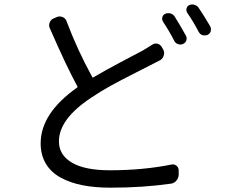

<svg xmlns="http://www.w3.org/2000/svg" viewBox="-20 -827 1040 883"><path d="M679.7 -621.1Q690.4 -628.9 703.6 -626Q716.8 -623 723.6 -611.3L730.5 -599.6Q737.3 -586.9 733.4 -572.8Q729.5 -558.6 717.8 -550.8Q699.2 -541 671.9 -527.3Q668.9 -525.4 602.1 -491.7Q535.2 -458 488.3 -432.1Q441.4 -406.2 398.4 -377Q251 -279.3 251 -176.8Q251 -114.3 310.5 -79.1Q370.1 -43.9 485.4 -43.9Q637.7 -43.9 768.6 -70.3Q781.2 -73.2 791.5 -64.9Q801.8 -56.6 801.8 -43V-22.5Q800.8 -7.8 791 3.9Q781.2 15.6 766.6 17.6Q637.7 36.1 488.3 36.1Q416 36.1 359.4 24.9Q302.7 13.7 258.8 -10.3Q214.8 -34.2 190.9 -74.2Q167 -114.3 167 -168Q167 -305.7 334 -423.8Q337.9 -425.8 335.9 -429.7Q287.1 -518.6 209 -697.3Q203.1 -710 208.5 -723.6Q213.9 -737.3 226.6 -742.2L242.2 -749Q254.9 -753.9 268.1 -748.5Q281.2 -743.2 286.1 -729.5Q336.9 -594.7 404.3 -472.7Q406.2 -468.8 410.2 -471.7Q460.9 -502 546.9 -547.4Q632.8 -592.8 636.7 -594.7Q664.1 -611.3 679.7 -621.1ZM729.5 -727.5Q725.6 -734.4 725.6 -741.2Q725.6 -744.1 726.6 -748Q729.5 -758.8 740.2 -763.7Q752 -768.6 764.2 -765.1Q776.4 -761.7 783.2 -751Q809.6 -709 835 -663.1Q840.8 -652.3 836.9 -641.1Q833 -629.9 822.3 -625Q815.4 -622.1 809.6 -622.1Q804.7 -622.1 798.8 -624Q787.1 -627.9 781.2 -639.6Q755.9 -688.5 729.5 -727.5ZM840.8 -768.6Q836.9 -775.4 836.9 -782.2Q836.9 -785.2 837.9 -788.1Q840.8 -798.8 850.6 -803.7Q857.4 -806.6 864.3 -806.6Q869.1 -806.6 874 -804.7Q886.7 -801.8 893.6 -791Q921.9 -749 947.3 -705.1Q950.2 -698.2 950.2 -692.4Q950.2 -687.5 949.2 -682.6Q945.3 -671.9 933.6 -666Q927.7 -664.1 920.9 -664.1Q916 -664.1 911.1 -665Q899.4 -669.9 893.6 -680.7Q868.2 -729.5 840.8 -768.6Z"/></svg>

Font: Gen Jyuu GothicL Regular
Style: Regular
Weight: 400
Designer: [Source Han Sans]
Ryoko NISHIZUKA  (kana & ideographs); Paul D. Hunt (Latin, Greek & Cyrillic); Wenlong ZHANG  (bopomofo
Version: Version 1.002.20150607